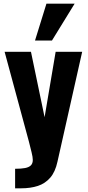

<svg xmlns="http://www.w3.org/2000/svg" viewBox="-20 -859 476 1042"><path d="M62 163V57Q95 57 116 53Q137 49 147.5 38.5Q158 28 158 9Q158 -6 151.5 -32Q145 -58 137 -90L5 -578H148L222 -223L282 -578H426L292 18Q280 74 252.5 105.5Q225 137 185.5 150Q146 163 94 163ZM170 -639 232 -839H385L262 -639Z"/></svg>

Font: Oswald SemiBold
Style: Regular
Weight: 600
Designer: Vernon Adams
Foundry: Vernon Adams
Version: Version 4.103;gftools[0.9.33.dev8+g029e19f]